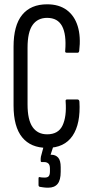

<svg xmlns="http://www.w3.org/2000/svg" viewBox="-20 -681 432 892"><path d="M199 6Q123 6 83 -43Q43 -92 43 -191V-464Q43 -563 83 -612Q123 -661 199 -661Q254 -661 290 -634.5Q326 -608 341 -559.5Q356 -511 348 -444Q346 -436 341 -436H290Q281 -436 283 -446Q289 -521 268.5 -559.5Q248 -598 199 -598Q155 -598 131.5 -565Q108 -532 108 -459V-196Q108 -124 131.5 -90.5Q155 -57 199 -57Q251 -57 270.5 -98Q290 -139 285 -209Q283 -219 292 -219H339Q348 -219 349 -209Q355 -106 317 -50Q279 6 199 6ZM204 191Q191 191 181.5 189.5Q172 188 165 187Q159 185 159 179V148Q159 140 165 142Q169 143 174.5 143.5Q180 144 188 144Q201 144 206.5 137.5Q212 131 212 115V102Q212 85 204.5 78.5Q197 72 186 72H174Q169 72 169 65Q169 61 169 56Q169 51 170 47L189 -24Q191 -29 196 -29H229Q235 -29 234 -20L215 38H219Q238 38 250 51Q262 64 262 96V117Q262 156 247.5 173.5Q233 191 204 191Z"/></svg>

Font: Sofia Sans Extra Condensed
Style: Regular
Weight: 400
Designer: Botio Nikoltchev, Ani Petrova
Foundry: lettersoup
Version: Version 4.101